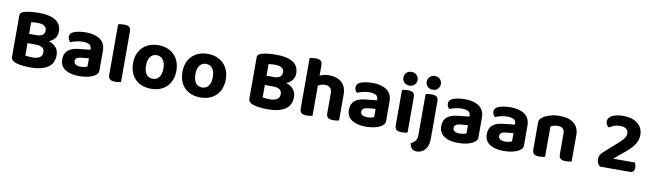

<svg xmlns="http://www.w3.org/2000/svg" viewBox="-44 -1358 7499 2213"><g transform="rotate(10 3705.0 -251.5)"><path d="M388.8 -364.2V-255.6H166.3V-364.2ZM314.1 -255.6 325.6 -339.1Q408.8 -339.1 463.7 -319.2Q518.6 -299.4 546.4 -263.2Q574.2 -226.9 574.2 -175.6Q574.2 -79.3 502.2 -32.2Q430.3 14.8 297.1 14.8Q273.2 14.8 242.4 12.9Q211.6 11 180.2 5.9Q148.9 0.8 122.6 -8.3Q70.8 -27.1 70.8 -74.8V-552.6Q70.8 -572.4 81.9 -583.3Q93.1 -594.2 111.4 -600.5Q145.4 -612 193.7 -617Q242.1 -622 293 -622Q416.6 -622 484.5 -579.3Q552.5 -536.5 552.5 -448.9Q552.5 -400.8 524.4 -366.9Q496.3 -332.9 442.8 -315.2Q389.3 -297.5 312.6 -297.5L305.8 -364.2Q354.4 -364.2 377.3 -383Q400.3 -401.7 400.3 -437Q400.3 -469.6 373.7 -487.6Q347.2 -505.6 294.5 -505.6Q274.9 -505.6 253.9 -504.3Q232.8 -502.9 219.2 -500.4V-111.1Q235.6 -106.8 260.2 -105Q284.9 -103.1 307 -103.1Q357.3 -103.1 387.8 -122.4Q418.2 -141.6 418.2 -182.2Q418.2 -219.7 391.9 -237.7Q365.6 -255.6 314.1 -255.6Z M869.2 -94.6Q892.2 -94.6 914.4 -99.3Q936.6 -104 947 -110.4V-206L862.6 -198.4Q828.8 -195.9 809.1 -183.7Q789.4 -171.6 789.4 -147.7Q789.4 -123.6 808.3 -109.1Q827.2 -94.6 869.2 -94.6ZM862.9 -494.8Q966.6 -494.8 1028.6 -451.6Q1090.6 -408.4 1090.6 -316.8V-89.7Q1090.6 -64.6 1077.6 -49.3Q1064.5 -34 1045.2 -22.5Q1015.2 -5 970.6 5.3Q926 15.5 869.2 15.5Q766.8 15.5 706.2 -24.1Q645.6 -63.8 645.6 -142.9Q645.6 -211 687.6 -247.4Q729.6 -283.8 812.6 -292.3L946.3 -306.3V-318.3Q946.3 -352.4 919.7 -367.4Q893.1 -382.4 844.4 -382.4Q806.4 -382.4 769.7 -373.4Q733 -364.5 704 -351.8Q692.2 -360.3 683.8 -376.6Q675.4 -393 675.4 -410.6Q675.4 -453.3 721.1 -471.8Q749.6 -483.6 788.1 -489.2Q826.7 -494.8 862.9 -494.8Z M1210.2 -264 1358.6 -261.1V-1.2Q1349.1 1.5 1331.1 4.4Q1313.1 7.3 1292 7.3Q1249.7 7.3 1230 -7.7Q1210.2 -22.6 1210.2 -62.2ZM1358.6 -184.4 1210.2 -187V-651Q1219.8 -653.8 1237.9 -656.7Q1256 -659.6 1276.9 -659.6Q1320.2 -659.6 1339.4 -645Q1358.6 -630.4 1358.6 -590.1Z M1964.8 -240.1Q1964.8 -161.6 1933.5 -104.3Q1902.2 -47.1 1845.2 -15.9Q1788.2 15.3 1711.2 15.3Q1634.5 15.3 1577.3 -15.5Q1520.2 -46.2 1488.7 -103.5Q1457.3 -160.8 1457.3 -240.1Q1457.3 -318.5 1489.2 -375.5Q1521.2 -432.5 1578.4 -463.6Q1635.6 -494.8 1711.4 -494.8Q1787.3 -494.8 1844.2 -463.3Q1901.2 -431.8 1933 -374.6Q1964.8 -317.4 1964.8 -240.1ZM1711 -377.8Q1663.9 -377.8 1636.6 -341.7Q1609.2 -305.6 1609.2 -240.1Q1609.2 -172.8 1636.1 -137.2Q1663 -101.6 1711.2 -101.6Q1759.4 -101.6 1786.1 -137.7Q1812.8 -173.8 1812.8 -240.1Q1812.8 -304.9 1785.8 -341.4Q1758.8 -377.8 1711 -377.8Z M2542.8 -240.1Q2542.8 -161.6 2511.5 -104.3Q2480.2 -47.1 2423.2 -15.9Q2366.2 15.3 2289.2 15.3Q2212.5 15.3 2155.3 -15.5Q2098.2 -46.2 2066.7 -103.5Q2035.3 -160.8 2035.3 -240.1Q2035.3 -318.5 2067.2 -375.5Q2099.2 -432.5 2156.4 -463.6Q2213.6 -494.8 2289.4 -494.8Q2365.3 -494.8 2422.2 -463.3Q2479.2 -431.8 2511 -374.6Q2542.8 -317.4 2542.8 -240.1ZM2289 -377.8Q2241.9 -377.8 2214.6 -341.7Q2187.2 -305.6 2187.2 -240.1Q2187.2 -172.8 2214.1 -137.2Q2241 -101.6 2289.2 -101.6Q2337.4 -101.6 2364.1 -137.7Q2390.8 -173.8 2390.8 -240.1Q2390.8 -304.9 2363.8 -341.4Q2336.8 -377.8 2289 -377.8Z M3166.8 -364.2V-255.6H2944.3V-364.2ZM3092.1 -255.6 3103.6 -339.1Q3186.8 -339.1 3241.7 -319.2Q3296.6 -299.4 3324.4 -263.2Q3352.2 -226.9 3352.2 -175.6Q3352.2 -79.3 3280.2 -32.2Q3208.3 14.8 3075.1 14.8Q3051.2 14.8 3020.4 12.9Q2989.6 11 2958.2 5.9Q2926.9 0.8 2900.6 -8.3Q2848.8 -27.1 2848.8 -74.8V-552.6Q2848.8 -572.4 2859.9 -583.3Q2871.1 -594.2 2889.4 -600.5Q2923.4 -612 2971.7 -617Q3020.1 -622 3071 -622Q3194.6 -622 3262.5 -579.3Q3330.5 -536.5 3330.5 -448.9Q3330.5 -400.8 3302.4 -366.9Q3274.3 -332.9 3220.8 -315.2Q3167.3 -297.5 3090.6 -297.5L3083.8 -364.2Q3132.4 -364.2 3155.3 -383Q3178.3 -401.7 3178.3 -437Q3178.3 -469.6 3151.7 -487.6Q3125.2 -505.6 3072.5 -505.6Q3052.9 -505.6 3031.9 -504.3Q3010.8 -502.9 2997.2 -500.4V-111.1Q3013.6 -106.8 3038.2 -105Q3062.9 -103.1 3085 -103.1Q3135.3 -103.1 3165.8 -122.4Q3196.2 -141.6 3196.2 -182.2Q3196.2 -219.7 3169.9 -237.7Q3143.6 -255.6 3092.1 -255.6Z M3910.6 -203.6H3762.2V-293.3Q3762.2 -338.8 3738.5 -358.3Q3714.9 -377.8 3679.4 -377.8Q3647.2 -377.8 3621.7 -365.9Q3596.2 -353.9 3577.8 -339L3574.2 -458.7Q3597.4 -471.9 3631.2 -483.3Q3665 -494.8 3706.4 -494.8Q3800.8 -494.8 3855.7 -446.3Q3910.6 -397.9 3910.6 -301.4ZM3451.5 -264H3599.9V-1.2Q3590.4 1.5 3572.4 4.4Q3554.4 7.3 3533.3 7.3Q3491 7.3 3471.3 -7.7Q3451.5 -22.6 3451.5 -62.2ZM3762.2 -263.8 3910.6 -263.5V-1.2Q3901 1.5 3882.9 4.4Q3864.8 7.3 3843.9 7.3Q3801.4 7.3 3781.8 -7.7Q3762.2 -22.6 3762.2 -62.2ZM3599.9 -187H3451.5V-651Q3461.1 -653.8 3479.2 -656.7Q3497.3 -659.6 3518.4 -659.6Q3561.4 -659.6 3580.7 -645Q3599.9 -630.4 3599.9 -590.1Z M4224.2 -94.6Q4247.2 -94.6 4269.4 -99.3Q4291.6 -104 4302 -110.4V-206L4217.6 -198.4Q4183.8 -195.9 4164.1 -183.7Q4144.4 -171.6 4144.4 -147.7Q4144.4 -123.6 4163.3 -109.1Q4182.2 -94.6 4224.2 -94.6ZM4217.9 -494.8Q4321.6 -494.8 4383.6 -451.6Q4445.6 -408.4 4445.6 -316.8V-89.7Q4445.6 -64.6 4432.6 -49.3Q4419.5 -34 4400.2 -22.5Q4370.2 -5 4325.6 5.3Q4281 15.5 4224.2 15.5Q4121.8 15.5 4061.2 -24.1Q4000.6 -63.8 4000.6 -142.9Q4000.6 -211 4042.6 -247.4Q4084.6 -283.8 4167.6 -292.3L4301.3 -306.3V-318.3Q4301.3 -352.4 4274.7 -367.4Q4248.1 -382.4 4199.4 -382.4Q4161.4 -382.4 4124.7 -373.4Q4088 -364.5 4059 -351.8Q4047.2 -360.3 4038.8 -376.6Q4030.4 -393 4030.4 -410.6Q4030.4 -453.3 4076.1 -471.8Q4104.6 -483.6 4143.1 -489.2Q4181.7 -494.8 4217.9 -494.8Z M4554.8 -617.9Q4554.8 -651.8 4578.2 -675Q4601.5 -698.3 4638 -698.3Q4674.6 -698.3 4697.8 -675Q4720.9 -651.8 4720.9 -617.9Q4720.9 -584.7 4697.8 -561.1Q4674.6 -537.5 4638 -537.5Q4601.5 -537.5 4578.2 -561.1Q4554.8 -584.7 4554.8 -617.9ZM4563.8 -264H4712.2V-1.2Q4702.6 1.5 4684.6 4.4Q4666.6 7.3 4645.5 7.3Q4603.2 7.3 4583.5 -7.7Q4563.8 -22.6 4563.8 -62.2ZM4712.2 -187H4563.8V-474.4Q4573.3 -477.2 4591.4 -480.1Q4609.5 -483 4630.6 -483Q4673.7 -483 4692.9 -468.4Q4712.2 -453.8 4712.2 -413.3Z M4770.1 112.6Q4794.1 100.8 4809.6 86.5Q4825.1 72.2 4832.7 52.3Q4840.3 32.3 4840.3 1.9V-249H4988.7V17.6Q4988.7 81 4969.1 119.9Q4949.4 158.9 4918.5 176.9Q4887.6 195 4853.4 195Q4814.7 195 4793 171.4Q4771.4 147.8 4770.1 112.6ZM4827.5 -617.9Q4827.5 -651.8 4850.9 -675Q4874.2 -698.3 4910.7 -698.3Q4947.4 -698.3 4970.5 -675Q4993.6 -651.8 4993.6 -617.9Q4993.6 -584.7 4970.5 -561.1Q4947.4 -537.5 4910.7 -537.5Q4874.2 -537.5 4850.9 -561.1Q4827.5 -584.7 4827.5 -617.9ZM4988.7 -184.4 4840.3 -187V-474.4Q4849.8 -477.2 4867.9 -480.1Q4886 -483 4907.2 -483Q4950.2 -483 4969.4 -468.4Q4988.7 -453.8 4988.7 -413.3Z M5305.2 -94.6Q5328.2 -94.6 5350.4 -99.3Q5372.6 -104 5383 -110.4V-206L5298.6 -198.4Q5264.8 -195.9 5245.1 -183.7Q5225.4 -171.6 5225.4 -147.7Q5225.4 -123.6 5244.3 -109.1Q5263.2 -94.6 5305.2 -94.6ZM5298.9 -494.8Q5402.6 -494.8 5464.6 -451.6Q5526.6 -408.4 5526.6 -316.8V-89.7Q5526.6 -64.6 5513.6 -49.3Q5500.5 -34 5481.2 -22.5Q5451.2 -5 5406.6 5.3Q5362 15.5 5305.2 15.5Q5202.8 15.5 5142.2 -24.1Q5081.6 -63.8 5081.6 -142.9Q5081.6 -211 5123.6 -247.4Q5165.6 -283.8 5248.6 -292.3L5382.3 -306.3V-318.3Q5382.3 -352.4 5355.7 -367.4Q5329.1 -382.4 5280.4 -382.4Q5242.4 -382.4 5205.7 -373.4Q5169 -364.5 5140 -351.8Q5128.2 -360.3 5119.8 -376.6Q5111.4 -393 5111.4 -410.6Q5111.4 -453.3 5157.1 -471.8Q5185.6 -483.6 5224.1 -489.2Q5262.7 -494.8 5298.9 -494.8Z M5838.2 -94.6Q5861.2 -94.6 5883.4 -99.3Q5905.6 -104 5916 -110.4V-206L5831.6 -198.4Q5797.8 -195.9 5778.1 -183.7Q5758.4 -171.6 5758.4 -147.7Q5758.4 -123.6 5777.3 -109.1Q5796.2 -94.6 5838.2 -94.6ZM5831.9 -494.8Q5935.6 -494.8 5997.6 -451.6Q6059.6 -408.4 6059.6 -316.8V-89.7Q6059.6 -64.6 6046.6 -49.3Q6033.5 -34 6014.2 -22.5Q5984.2 -5 5939.6 5.3Q5895 15.5 5838.2 15.5Q5735.8 15.5 5675.2 -24.1Q5614.6 -63.8 5614.6 -142.9Q5614.6 -211 5656.6 -247.4Q5698.6 -283.8 5781.6 -292.3L5915.3 -306.3V-318.3Q5915.3 -352.4 5888.7 -367.4Q5862.1 -382.4 5813.4 -382.4Q5775.4 -382.4 5738.7 -373.4Q5702 -364.5 5673 -351.8Q5661.2 -360.3 5652.8 -376.6Q5644.4 -393 5644.4 -410.6Q5644.4 -453.3 5690.1 -471.8Q5718.6 -483.6 5757.1 -489.2Q5795.7 -494.8 5831.9 -494.8Z M6632.8 -311.1V-216.7H6484.4V-306.3Q6484.4 -343.3 6462.8 -360.6Q6441.2 -377.8 6405.6 -377.8Q6380.8 -377.8 6360.1 -371.6Q6339.4 -365.4 6321.9 -356.2V-216.7H6173.5V-372.8Q6173.5 -398.3 6184.3 -414.5Q6195.1 -430.6 6215.3 -444.4Q6247.4 -466.2 6297.2 -480.5Q6347.1 -494.8 6407.2 -494.8Q6514.9 -494.8 6573.8 -447.2Q6632.8 -399.6 6632.8 -311.1ZM6173.5 -262.6H6321.9V-1.2Q6312.4 1.5 6294.4 4.4Q6276.4 7.3 6255.3 7.3Q6213 7.3 6193.3 -7.7Q6173.5 -22.6 6173.5 -62.2ZM6484.4 -262.6H6632.8V-1.2Q6623.2 1.5 6605.1 4.4Q6587 7.3 6566.2 7.3Q6523.6 7.3 6504 -7.7Q6484.4 -22.6 6484.4 -62.2Z M6950.3 -526Q6950.3 -556.9 6972.9 -578.2Q6995.5 -599.5 7035.7 -610.9Q7075.8 -622.3 7128.6 -622.3Q7204 -622.3 7255.4 -598.5Q7306.7 -574.7 7333.2 -533.4Q7359.7 -492.2 7359.7 -439.2Q7359.7 -385.7 7330 -335.3Q7300.2 -285 7236.9 -232.2L7098.2 -116.2H7351.9Q7357.4 -107.6 7362.3 -92.3Q7367.2 -76.9 7367.2 -59.1Q7367.2 -27.9 7353 -13.9Q7338.8 0 7315.7 0H6967.2Q6948.1 -13.1 6937.4 -33.8Q6926.7 -54.6 6926.7 -81Q6926.7 -110.7 6939.2 -131.6Q6951.6 -152.4 6966.7 -165.7L7114.8 -296.9Q7169.2 -344.3 7189.1 -374.3Q7209.1 -404.3 7209.1 -431.3Q7209.1 -463.9 7184.3 -483.2Q7159.5 -502.6 7113.5 -502.6Q7072.6 -502.6 7040.3 -489.5Q7008.1 -476.4 6986.6 -461.7Q6971.8 -472 6961.1 -488.1Q6950.3 -504.2 6950.3 -526Z"/></g></svg>

Font: Baloo Bhaijaan 2
Style: Regular
Weight: 400
Designer: Sanskriti Dholi, Noopur Datye and Ek Type
Foundry: Ek Type
Version: Version 1.701